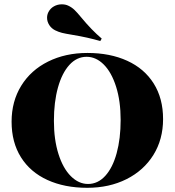

<svg xmlns="http://www.w3.org/2000/svg" viewBox="-20 -872 825 906"><path d="M35.2 0ZM363.8 -789.1Q412.6 -730 460 -689.9L453.1 -678.2Q396.5 -695.3 319.3 -708Q289.1 -712.9 272.5 -717Q255.9 -721.2 240.2 -729Q222.7 -737.8 212.4 -753.9Q202.1 -770 202.1 -788.1Q202.1 -801.8 208 -814Q217.3 -832.5 234.4 -842Q251.5 -851.6 271.5 -851.6Q289.1 -851.6 302.2 -845.2Q318.8 -837.4 331.5 -825.2Q344.2 -813 363.8 -789.1ZM749.5 -310.1Q749.5 -214.4 703.9 -140.9Q658.2 -67.4 576.9 -26.6Q495.6 14.2 391.6 14.2Q284.7 14.2 203.9 -22.7Q123 -59.6 78.9 -129.9Q34.7 -200.2 34.7 -297.9Q34.7 -393.6 80.1 -467.3Q125.5 -541 207 -581.5Q288.6 -622.1 392.6 -622.1Q499.5 -622.1 580.3 -585.2Q661.1 -548.3 705.3 -478Q749.5 -407.7 749.5 -310.1ZM234.4 -301.8Q234.4 -212.9 255.9 -145.3Q277.3 -77.6 314.2 -40.8Q351.1 -3.9 395.5 -3.9Q441.9 -3.9 476.8 -42.2Q511.7 -80.6 530.5 -149.2Q549.3 -217.8 549.3 -306.2Q549.3 -395 527.8 -462.9Q506.3 -530.8 469.7 -567.4Q433.1 -604 388.7 -604Q342.3 -604 307.4 -565.7Q272.5 -527.3 253.4 -458.7Q234.4 -390.1 234.4 -301.8Z"/></svg>

Font: TypoPRO Playfair Display SC
Style: Regular
Weight: 900
Designer: Claus Eggers Sørensen
Foundry: Claus Eggers Sørensen
Version: Version 1.004;PS 001.004;hotconv 1.0.70;makeotf.lib2.5.58329